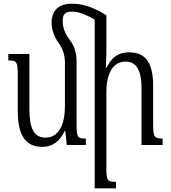

<svg xmlns="http://www.w3.org/2000/svg" viewBox="-20 -784 924 1038"><path d="M259 -660C259 -626 272 -585 298 -550C321 -519 331 -481 331 -447V-210C331 -113 299 -40 226 -40C165 -40 139 -87 139 -193V-492H25V-457C69 -457 76 -451 76 -384V-185C76 -47 122 10 208 10C268 10 305 -24 329 -75H333L341 0H444V-35C400 -35 394 -40 394 -111V-449C394 -494 385 -532 358 -567C328 -605 319 -641 319 -670C319 -708 332 -721 369 -721C402 -721 441 -708 492 -678V234H607V199C563 199 555 194 555 126V-282C555 -402 599 -451 660 -451C723 -451 745 -393 745 -310V0H859V-35C816 -35 808 -42 808 -110V-318C808 -444 768 -501 678 -501C612 -501 580 -466 556 -418H552C553 -444 555 -470 555 -496V-701C484 -747 423 -764 369 -764C305 -764 259 -735 259 -660Z"/></svg>

Font: Noto Serif Armenian ExtraCondensed
Style: Regular
Weight: 400
Width: 2
Designer: Monotype Design Team
Foundry: Monotype Imaging Inc.
Version: Version 2.008